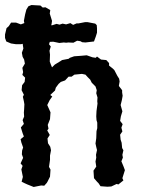

<svg xmlns="http://www.w3.org/2000/svg" viewBox="-21 -731 580 764"><path d="M43 -555 23 -558 4 -566 -1 -580V-594L5 -619L14 -627L23 -641H43L62 -634L78 -640L90 -638L109 -640L113 -632L128 -638L145 -632L164 -629L176 -636L185 -630L204 -636L216 -633L228 -637L242 -634L259 -639L270 -632L284 -638H292L318 -643H327L358 -637L364 -631L365 -618V-601L360 -585L353 -566L319 -562L306 -563L299 -567L286 -569L271 -561L251 -562L242 -561L233 -562L215 -560L191 -565L168 -564L164 -566L149 -561L135 -560L114 -564L109 -561L91 -557H71L62 -555ZM113 13 88 3 77 -2 65 -8 70 -27 64 -57 69 -71 61 -81 71 -103 66 -117 67 -132 71 -144 64 -164 61 -177 74 -188 69 -201 62 -224 74 -238 69 -253 75 -267 74 -283 75 -296 76 -316 74 -328 70 -346 74 -354 65 -372 67 -392 77 -405 79 -422 68 -433 71 -444 68 -461 78 -478 75 -494 69 -505 66 -521 72 -538 70 -551 68 -572 75 -585 69 -596 70 -619 77 -634 74 -648 79 -674 84 -693 92 -706 104 -711 140 -709 149 -701 160 -702 179 -691 177 -677 186 -648 184 -634 175 -619 184 -604 181 -591V-576L174 -555L181 -546L176 -529L178 -514L177 -486L181 -475L186 -463L197 -474L220 -488L226 -492L252 -497L257 -501L274 -507L302 -509L324 -511L347 -503L360 -501L365 -506L381 -494L402 -492L413 -480V-470L428 -458L434 -452L446 -429L453 -418L455 -407L452 -389L465 -372V-363L467 -350L464 -333L459 -313L466 -288L460 -268L457 -250L467 -237L462 -223L466 -208L457 -195L459 -175L463 -163L465 -142L470 -133L466 -115L468 -104L462 -89L470 -70L476 -54L466 -22L470 -13L450 3L443 1L422 11L406 12L379 10L371 -2L365 -8L353 -22L351 -52L362 -68L359 -88L362 -104L361 -115L365 -134L362 -146L359 -160L362 -181L363 -209L366 -221V-243L363 -253L362 -268L363 -289L367 -319L366 -328L367 -343L362 -360L364 -372L359 -387L344 -402L338 -414L328 -424L319 -434L305 -437L275 -434L264 -426H252L238 -411L221 -405L212 -397L201 -382L198 -371L179 -353L187 -347L177 -333L167 -313L180 -284L179 -271L178 -257L169 -234L172 -219L167 -212L177 -194L168 -180L170 -161L179 -147L182 -133L178 -112V-95L174 -67L180 -56L178 -28L168 -8L165 -3L155 8L143 7Z"/></svg>

Font: Winky Rough
Style: Regular
Weight: 400
Designer: Simon Atzbach
Foundry: typofactur
Version: Version 1.206